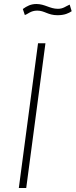

<svg xmlns="http://www.w3.org/2000/svg" viewBox="-20 -939 378 959"><path d="M338 -883 328 -916C307 -907 296 -895 269 -895C229 -895 204 -919 162 -919C134 -919 115 -909 94 -894L104 -864C119 -868 133 -886 166 -886C203 -886 219 -863 267 -863C303 -863 323 -873 338 -883ZM170 -723 74 0H111L207 -723Z"/></svg>

Font: United Sans Thin
Style: Italic
Weight: 100
Italic angle: -8°
Designer: Pablo Impallari, Rodrigo Fuenzalida (Modified by Dan O. Williams)
Version: Version 1.000;PS 001.000;hotconv 1.0.88;makeotf.lib2.5.64775